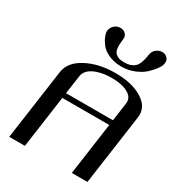

<svg xmlns="http://www.w3.org/2000/svg" viewBox="-237 -1183 1223 1329"><g transform="rotate(30 375.0 -519.0)"><path d="M606.4 -458 627 -604.5Q633.8 -653.3 584.5 -680.7Q535.2 -708 454.1 -708Q373 -708 315.9 -681.2Q258.8 -654.3 252 -604.5L231.4 -458ZM667 0H542L600.6 -417H225.6L167 0H42L121.1 -562.5Q132.8 -647.5 230 -698.7Q327.1 -750 460 -750Q593.8 -750 675.8 -698.2Q757.8 -646.5 746.1 -562.5ZM386.7 -975.6Q380.9 -931.6 384.8 -903.8Q388.7 -876 403.8 -863.8Q418.9 -851.6 434.1 -847.7Q449.2 -843.8 475.6 -843.8Q525.4 -843.8 554.7 -870.1Q584 -896.5 594.7 -975.6Q599.6 -1004.9 620.6 -1021.5Q641.6 -1038.1 666 -1038.1Q691.4 -1038.1 708 -1021.5Q724.6 -1004.9 719.7 -975.6Q717.8 -958 699.2 -931.6Q680.7 -905.3 650.9 -877Q621.1 -848.6 572.3 -828.6Q523.4 -808.6 469.7 -808.6Q413.1 -808.6 368.7 -828.6Q324.2 -848.6 302.2 -877.4Q280.3 -906.2 270 -932.6Q259.8 -959 261.7 -975.6Q266.6 -1004.9 287.1 -1021.5Q307.6 -1038.1 333 -1038.1Q357.4 -1038.1 374.5 -1021.5Q391.6 -1004.9 386.7 -975.6Z"/></g></svg>

Font: okolaks
Style: BoldItalic
Weight: 600
Width: 8
Italic angle: -8°
Version: Version 000.6.0